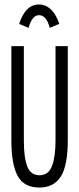

<svg xmlns="http://www.w3.org/2000/svg" viewBox="-20 -830 353 861"><path d="M157 11Q87 11 59 -41.5Q31 -94 31 -200V-623H87V-199Q87 -122 102.5 -83Q118 -44 158 -44Q198 -45 213.5 -86.5Q229 -128 229 -202V-623H284V-203Q284 -87 252.5 -38Q221 11 157 11ZM108 -705 66 -723Q94 -810 155 -810Q184 -810 207.5 -788.5Q231 -767 246 -723L203 -705Q195 -736 182.5 -749Q170 -762 155 -762Q124 -762 108 -705Z"/></svg>

Font: Inconsolata ExtraCondensed Thin
Style: Regular
Weight: 100
Width: 2
Monospace: yes
Designer: Raph Levien, Cyreal, Brenton Simpson
Foundry: Raph Levien, Cyreal, Google
Version: Version 3.100; ttfautohint (v1.8.4.7-5d5b)